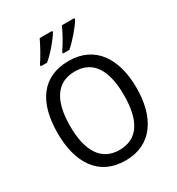

<svg xmlns="http://www.w3.org/2000/svg" viewBox="-219 -1147 1134 1229"><g transform="rotate(-30 348.0 -533.0)"><path d="M518 -1000V-1010H426C409 -970 371 -901 342 -861V-850H389C431 -885 497 -962 518 -1000ZM354 -1000V-1010H262C243 -969 207 -903 178 -861V-850H224C270 -887 332 -961 354 -1000ZM640 -424C640 -640 544 -791 349 -791C153 -791 57 -653 57 -425C57 -211 147 -56 349 -56C544 -56 640 -209 640 -424ZM149 -424C149 -608 213 -713 349 -713C484 -713 547 -609 547 -424C547 -239 484 -134 348 -134C214 -134 149 -240 149 -424Z"/></g></svg>

Font: Noto Sans Malayalam UI SemiCondensed
Style: Regular
Weight: 400
Width: 4
Designer: Jelle Bosma - Monotype Design Team
Foundry: Monotype Imaging Inc.
Version: Version 2.104